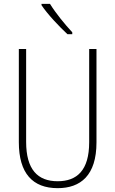

<svg xmlns="http://www.w3.org/2000/svg" viewBox="-20 -969 600 999"><path d="M240 -949H196V-942C228 -894 289 -830 331 -791H356V-801C317 -843 271 -899 240 -949ZM482 -228V-714H444V-229C444 -82 380 -26 280 -26C176 -26 116 -87 116 -231V-714H78V-229C78 -67 150 10 280 10C399 10 482 -56 482 -228Z"/></svg>

Font: Noto Sans Arabic UI Cn XLt
Style: Regular
Weight: 200
Width: 3
Designer: Monotype Design Team, Nadine Chahine and Nizar Qandah
Foundry: Monotype Imaging Inc.
Version: Version 2.010